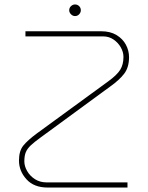

<svg xmlns="http://www.w3.org/2000/svg" viewBox="-20 -840 663 860"><path d="M193 0Q132 0 98.5 -37Q65 -74 65 -121Q65 -164 84.5 -188Q104 -212 146 -243L464 -475Q504 -504 518.5 -527.5Q533 -551 533 -585Q533 -607 521 -628Q509 -649 488.5 -663Q468 -677 442 -677H94V-700H433Q474 -700 502 -683Q530 -666 544 -639.5Q558 -613 558 -584Q558 -538 536 -509.5Q514 -481 473 -452L163 -225Q134 -204 118 -189Q102 -174 95.5 -158Q89 -142 89 -117Q89 -96 101.5 -74Q114 -52 136.5 -37.5Q159 -23 189 -23H551V0ZM316 -768Q306 -768 298 -776Q290 -784 290 -794Q290 -805 298 -812.5Q306 -820 316 -820Q327 -820 334.5 -812.5Q342 -805 342 -794Q342 -784 334.5 -776Q327 -768 316 -768Z"/></svg>

Font: MuseoModerno Thin Thin
Style: Regular
Weight: 250
Version: Version 1.003